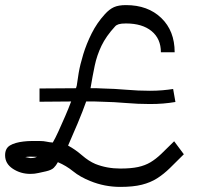

<svg xmlns="http://www.w3.org/2000/svg" viewBox="-37 -686 808 753"><path d="M435 47Q373 47 317 24Q277 8 250 -14Q223 -36 190 -50Q183 -37 174 -28Q165 -19 143 -14Q128 -11 113.5 -7.5Q99 -4 82 -4Q44 -4 13.5 -24Q-17 -44 -17 -77Q-17 -104 2 -115.5Q21 -127 55 -131Q72 -133 87.5 -133Q103 -133 119 -133Q134 -133 145 -130.5Q156 -128 170 -127Q180 -144 192.5 -171.5Q205 -199 218.5 -230Q232 -261 242 -288Q211 -288 180 -287.5Q149 -287 118 -287V-339Q153 -339 189 -339.5Q225 -340 261 -340Q264 -348 264 -350Q266 -367 271.5 -399.5Q277 -432 289.5 -473Q302 -514 322.5 -555Q343 -596 374 -630Q392 -650 410 -658Q428 -666 457 -666Q543 -666 595.5 -615.5Q648 -565 648 -481H594Q594 -534 557.5 -564Q521 -594 457 -594Q438 -594 428.5 -591Q419 -588 414 -582Q379 -544 361 -506.5Q343 -469 334.5 -428.5Q326 -388 318 -340Q331 -340 343 -340Q355 -340 366 -339Q413 -338 459 -334Q505 -330 551 -330Q577 -330 600 -332Q623 -334 642 -337L651 -286Q627 -282 603 -280Q579 -278 551 -278Q504 -278 457.5 -282Q411 -286 364 -287Q350 -288 334.5 -288Q319 -288 301 -288Q288 -251 267.5 -202Q247 -153 230 -115Q258 -100 284.5 -77Q311 -54 337 -43Q382 -25 435 -25Q477 -25 504.5 -31Q532 -37 553 -49.5Q574 -62 595.5 -82.5Q617 -103 646 -132L684 -81Q654 -51 629.5 -27Q605 -3 579 13.5Q553 30 519 38.5Q485 47 435 47ZM82 -66Q98 -66 108 -71Q96 -71 84 -71.5Q72 -72 62 -70Z"/></svg>

Font: Syne Tactile
Style: Regular
Weight: 400
Designer: Lucas Descroix
Foundry: Bonjour Monde
Version: Version 2.100; ttfautohint (v1.8.3)